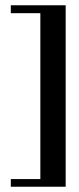

<svg xmlns="http://www.w3.org/2000/svg" viewBox="-20 -553 301 728"><path d="M229 -533H21V-503H133V126H21V155H229Z"/></svg>

Font: GFS Nicefore
Style: Regular
Weight: 400
Designer: George Matthiopoulos
Foundry: George Matthiopoulos
Version: Version 1.0